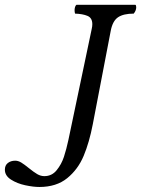

<svg xmlns="http://www.w3.org/2000/svg" viewBox="-124 -637 579 788"><path d="M156.7 -62.5Q148.4 -23.9 138.4 6.6Q128.4 37.1 108.6 61.5Q88.9 85.9 58.1 85.9Q43 85.9 28.8 77.6Q14.6 69.3 -5.9 52.7Q-24.4 37.6 -36.9 30Q-49.3 22.5 -61.5 22.5Q-79.6 22.5 -91.8 32Q-104 41.5 -104 59.6Q-104 84 -78.9 100.1Q-53.7 116.2 -20.5 123.3Q12.7 130.4 37.6 130.4Q107.4 130.4 151.9 94.2Q196.3 58.1 219.5 2.4Q242.7 -53.2 256.8 -127L330.6 -511.2Q338.4 -551.3 360.6 -566.2Q382.8 -581.1 424.8 -581.1Q435.1 -593.8 435.1 -607.4Q435.1 -608.9 434.3 -613Q433.6 -617.2 431.6 -617.2H189.5Q185.5 -613.8 183.8 -607.4Q182.1 -601.1 182.1 -595.2Q182.1 -586.9 184.1 -581.1Q215.3 -580.1 235.1 -571.8Q254.9 -563.5 254.9 -537.6Q254.9 -528.8 252.4 -518.1Z"/></svg>

Font: Radley
Style: Italic
Weight: 400
Italic angle: -12°
Designer: Vernon Adams
Foundry: Vernon Adams
Version: Version 1.003; ttfautohint (v1.6)